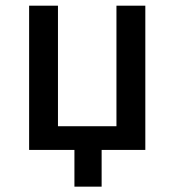

<svg xmlns="http://www.w3.org/2000/svg" viewBox="-20 -538 626 689"><path d="M397.9 0V-517.6H501.5V0ZM247.1 131.8V-63.5H344.7V131.8ZM84.5 0V-85H501.5V0ZM84.5 0V-517.6H188V0Z"/></svg>

Font: Cascadia Mono
Style: Regular
Weight: 400
Monospace: yes
Designer: Aaron Bell
Foundry: Saja Typeworks
Version: Version 2102.003